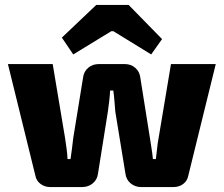

<svg xmlns="http://www.w3.org/2000/svg" viewBox="-20 -756 904 776"><path d="M852 -497 741 -46Q737 -25 720.5 -12.5Q704 0 681 0H550Q526 0 508 -15Q490 -30 487 -54L446 -305Q444 -327 442.5 -348Q441 -369 438 -390H425Q424 -369 421.5 -348Q419 -327 416 -305L376 -54Q373 -30 355 -15Q337 0 312 0H183Q161 0 144 -12.5Q127 -25 123 -46L12 -497H193L243 -198Q246 -177 249 -156Q252 -135 253 -113H265Q268 -135 271 -156Q274 -177 276 -198L316 -444Q319 -467 336.5 -482Q354 -497 379 -497H485Q509 -497 526.5 -482Q544 -467 547 -443L586 -198Q589 -177 592.5 -156Q596 -135 598 -113H610Q613 -135 615 -156Q617 -177 621 -198L671 -497ZM500 -736 635 -598 591 -536 438 -630H430L276 -536L230 -604L369 -736Z"/></svg>

Font: Exo 2 ExtraBold
Style: Regular
Weight: 800
Designer: Natanael Gama
Foundry: Natanael Gama
Version: Version 2.010